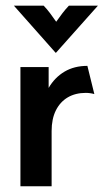

<svg xmlns="http://www.w3.org/2000/svg" viewBox="-20 -651 362 671"><path d="M51.4 0V-416.7H150V-343.8Q171.5 -380.6 205.6 -400.7Q239.6 -420.8 285.4 -420.8L309.7 -322.2Q302.8 -324.3 295.1 -325.3Q287.5 -326.4 279.9 -326.4Q243.8 -326.4 217 -310.8Q190.3 -295.1 175.3 -265.3Q160.4 -235.4 160.4 -193.1V0ZM174.3 -466.7 28.5 -631.2H132.6Q145.1 -618.1 154.9 -604.9Q164.6 -591.7 176.4 -575Q188.2 -591.7 198.3 -604.9Q208.3 -618.1 220.8 -631.2H322.2L175.7 -466.7Z"/></svg>

Font: Afacad Flux SemiBold
Style: Regular
Weight: 600
Designer: Kristian Moeller
Foundry: Dicotype
Version: Version 1.100